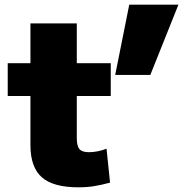

<svg xmlns="http://www.w3.org/2000/svg" viewBox="-20 -790 786 820"><path d="M315 10Q207 10 158.5 -33Q110 -76 110 -170V-380H13V-520H110V-690H308V-520H453V-380H308V-200Q308 -166 319.5 -153Q331 -140 360 -140Q378 -140 398 -144Q418 -148 435 -155L450 -10Q413 0 382 5Q351 10 315 10ZM472 -470 532 -770H742L622 -470Z"/></svg>

Font: M PLUS 2 Black
Style: Regular
Weight: 900
Designer: Coji Morishita
Foundry: UNDERFOREST DESIGN
Version: Version 1.001